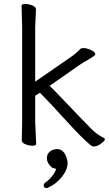

<svg xmlns="http://www.w3.org/2000/svg" viewBox="-20 -727 550 971"><path d="M90 -18 92 -106V-590L89 -697Q89 -707 107 -707Q125 -707 143.5 -699.5Q162 -692 162 -679L158 -590V-314L346 -444Q362 -455 386 -479Q390 -484 402 -484Q414 -484 428 -479Q462 -467 462 -452Q462 -446 429 -427Q396 -408 383 -399L231 -293Q260 -265 298.5 -224Q337 -183 377 -142Q417 -101 448 -69Q478 -42 505 -30Q510 -28 510 -22Q510 -16 500 -8Q476 14 454 14Q447 14 439 8Q394 -29 312.5 -119Q231 -209 182 -258L158 -243V-106L163 0Q163 10 145 10Q127 10 108.5 2.5Q90 -5 90 -18ZM215 224Q201 224 201 210Q201 203 207 198Q226 185 242.5 165Q259 145 264 127Q262 126 252.5 124Q243 122 239 117Q217 96 217 73.5Q217 51 233 39Q249 27 269.5 27Q290 27 304 45Q318 63 322 96Q322 131 293 167.5Q264 204 223 222Q219 224 215 224Z"/></svg>

Font: QiushuiShotai
Style: Regular
Weight: 600
Designer: Fontworks Inc.
Foundry: Fontworks Inc.
Version: Version 1.250